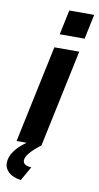

<svg xmlns="http://www.w3.org/2000/svg" viewBox="-136 -774 523 1018"><g transform="rotate(10 125.0 -265.0)"><path d="M151 -730H285L257 -597H123ZM-4 0 107 -524H241L130 0Q52 60 52 94Q52 122 97 124L54 200Q10 194 -12.5 173Q-35 152 -35 124Q-35 60 50 0Z"/></g></svg>

Font: Raleway-v4020
Style: Bold Italic
Weight: 700
Italic angle: -12°
Designer: Matt McInerney, Pablo Impallari, Rodrigo Fuenzalida
Foundry: Matt McInerney, Pablo Impallari, Rodrigo Fuenzalida
Version: Version 4.020;PS 004.020;hotconv 1.0.88;makeotf.lib2.5.64775